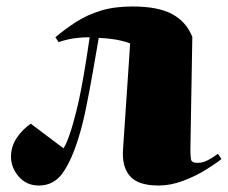

<svg xmlns="http://www.w3.org/2000/svg" viewBox="-20 -559 704 593"><path d="M151 -444Q182 -470 215.5 -491.5Q249 -513 291 -526Q333 -539 389 -539Q469 -539 512.5 -515Q556 -491 574 -445L568 -96Q568 -77 570 -66.5Q572 -56 590 -56Q607 -56 623.5 -65Q640 -74 653 -84L664 -68Q647 -54 615.5 -34.5Q584 -15 545.5 -0.5Q507 14 470 14Q406 14 381 -15.5Q356 -45 360 -98L382 -425Q360 -433 336 -437Q312 -441 285 -442Q276 -389 266 -332.5Q256 -276 245.5 -224.5Q235 -173 223 -135Q201 -63 173.5 -24.5Q146 14 100 14Q62 14 38 -13.5Q14 -41 14 -75Q14 -107 32 -133.5Q50 -160 75 -177L176 -101Q184 -113 192.5 -136.5Q201 -160 206 -179Q216 -214 223.5 -248.5Q231 -283 239 -329.5Q247 -376 257 -444Q235 -444 211.5 -441Q188 -438 161 -429Z"/></svg>

Font: Literata 72pt Black
Style: Italic
Weight: 900
Italic angle: -2°
Designer: Latin by Veronika Burian and Jose Scaglione. Greek by Irene Vlachou. Cyrillic by Vera Evstafieva
Foundry: TypeTogether
Version: Version 3.002